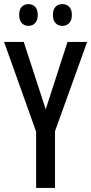

<svg xmlns="http://www.w3.org/2000/svg" viewBox="-20 -919 446 939"><path d="M203.6 -384.3 310.1 -713.9H406.2L249 -277.3V0H156.7V-274.9L0 -713.9H96.2ZM73.7 -846.2Q73.7 -873 86.7 -886Q99.6 -898.9 119.1 -898.9Q139.2 -898.9 151.9 -885.5Q164.6 -872.1 164.6 -846.2Q164.6 -819.8 151.9 -806.2Q139.2 -792.5 119.1 -792.5Q99.6 -792.5 86.7 -805.9Q73.7 -819.3 73.7 -846.2ZM238.8 -846.2Q238.8 -873 252 -886Q265.1 -898.9 285.2 -898.9Q305.2 -898.9 318.4 -885.5Q331.5 -872.1 331.5 -846.2Q331.5 -819.8 318.4 -806.2Q305.2 -792.5 285.2 -792.5Q264.6 -792.5 251.7 -806.2Q238.8 -819.8 238.8 -846.2Z"/></svg>

Font: Open Sans Condensed Medium
Style: Regular
Weight: 500
Width: 3
Designer: Monotype Design Team
Foundry: Monotype Imaging Inc.
Version: Version 3.000